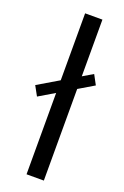

<svg xmlns="http://www.w3.org/2000/svg" viewBox="-169 -829 567 876"><g transform="rotate(20 114.0 -391.0)"><path d="M-18 -396 217.5 -535.5 242.5 -489 7.5 -349.5ZM168 -781.5V0H84V-781.5Z"/></g></svg>

Font: Epilogue
Style: Regular
Weight: 400
Designer: Tyler Finck
Foundry: Etcetera Type Co
Version: Version 2.112